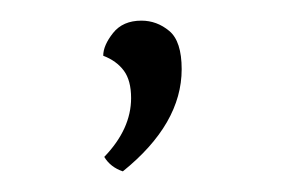

<svg xmlns="http://www.w3.org/2000/svg" viewBox="-20 -76 276 186"><path d="M81 76Q107 49 107 19Q107 2 100 -7.5Q93 -17 80 -22Q80 -32 89.5 -44Q99 -56 117 -56Q132 -56 144 -46Q156 -36 156 -9Q156 44 99 90Q87 86 81 76Z"/></svg>

Font: Arima Madurai Thin
Style: Regular
Weight: 250
Designer: Joana Correia and Natanael Gama
Foundry: NDISCOVER
Version: Version 1.019; ttfautohint (v1.5) -l 7 -r 28 -G 50 -x 13 -D 